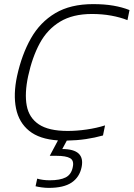

<svg xmlns="http://www.w3.org/2000/svg" viewBox="-20 -674 650 934"><path d="M217 240Q201 240 182.5 237.5Q164 235 153 232L161 195Q188 203 222 203Q272 203 299.5 189Q327 175 334 139Q341 107 321 95.5Q301 84 255 84H222L262 9Q172 3 122 -37.5Q72 -78 58 -146.5Q44 -215 63 -304Q86 -409 130.5 -487.5Q175 -566 249 -610Q323 -654 433 -654Q488 -654 531.5 -646.5Q575 -639 610 -625L600 -576Q565 -590 521 -598Q477 -606 427 -606Q334 -606 272 -568.5Q210 -531 173.5 -463.5Q137 -396 117 -304Q99 -220 110 -160.5Q121 -101 169 -69Q217 -37 309 -37Q353 -37 401.5 -44Q450 -51 491 -64L481 -15Q442 -4 398.5 2.5Q355 9 305 10L283 51Q395 51 377 139Q367 188 328.5 214Q290 240 217 240Z"/></svg>

Font: Kanit ExtraLight
Style: Italic
Weight: 275
Italic angle: -12°
Designer: Katatrad Team
Foundry: CadsonDemak
Version: Version 2.000; ttfautohint (v1.8.3)